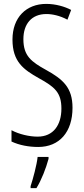

<svg xmlns="http://www.w3.org/2000/svg" viewBox="-20 -744 431 985"><path d="M352 -191C352 -294 304 -337 215 -386C141 -427 100 -457 100 -543C100 -621 142 -672 218 -672C248 -672 287 -664 326 -643L345 -693C313 -710 266 -724 217 -724C115 -724 44 -655 44 -541C44 -427 101 -387 179 -343C261 -298 295 -269 295 -187C295 -103 254 -43 173 -43C131 -43 78 -55 39 -76V-18C79 1 128 10 176 10C285 10 352 -67 352 -191ZM229 61H173C169 101 149 175 137 211V221H167C193 179 216 119 229 71Z"/></svg>

Font: Noto Sans Display Condensed Light
Style: Regular
Weight: 300
Width: 3
Designer: Monotype Design Team
Foundry: Monotype Imaging Inc.
Version: Version 1.900